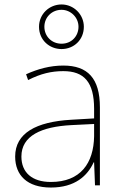

<svg xmlns="http://www.w3.org/2000/svg" viewBox="-20 -831 551 861"><path d="M256 -611C311 -611 356 -652 356 -711C356 -766 311 -811 256 -811C201 -811 155 -768 155 -711C155 -651 202 -611 256 -611ZM256 -635C211 -635 179 -669 179 -711C179 -753 212 -787 256 -787C297 -787 332 -753 332 -711C332 -669 301 -635 256 -635ZM264 -537C205 -537 150 -522 97 -498L106 -472C163 -501 211 -512 264 -512C357 -512 402 -463 402 -343V-300L299 -294C142 -285 48 -234 48 -129C48 -45 102 10 208 10C316 10 372 -42 400 -103H402L406 0H428V-350C428 -480 373 -537 264 -537ZM301 -270 402 -275V-220C400 -99 341 -15 208 -15C123 -15 76 -58 76 -129C76 -222 165 -263 301 -270Z"/></svg>

Font: Noto Sans Sinhala Thin
Style: Regular
Weight: 100
Designer: Jelle Bosma - Monotype Design Team
Foundry: Monotype Imaging Inc.
Version: Version 2.006